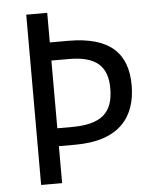

<svg xmlns="http://www.w3.org/2000/svg" viewBox="-52 -758 646 802"><g transform="rotate(-5 271.5 -357.0)"><path d="M501 -382C501 -516 428 -590 254 -590H176V-714H88V0H176V-155H245C434 -155 501 -254 501 -382ZM236 -230H176V-514H249C362 -514 411 -471 411 -377C411 -273 359 -230 236 -230Z"/></g></svg>

Font: Noto Sans Armenian SemiCondensed
Style: Regular
Weight: 400
Width: 4
Designer: Monotype Design Team
Foundry: Monotype Imaging Inc.
Version: Version 2.008